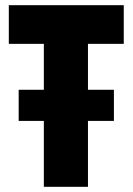

<svg xmlns="http://www.w3.org/2000/svg" viewBox="-20 -720 511 740"><path d="M52 -254V-374H419V-254ZM149 0V-551H14V-700H457V-551H319V0Z"/></svg>

Font: Tektur SemiCondensed
Style: Bold
Weight: 700
Width: 4
Designer: Adam Jagosz
Foundry: Adam Jagosz
Version: Version 1.005;gftools[0.9.30]